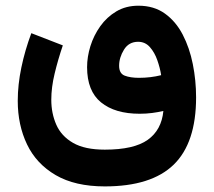

<svg xmlns="http://www.w3.org/2000/svg" viewBox="-20 -441 752 676"><path d="M349.1 215.3Q244.1 215.3 176 175.5Q107.9 135.7 75.2 67.4Q42.5 -1 42.5 -85.9Q42.5 -142.6 55.2 -203.4Q67.9 -264.2 90.3 -324.2L201.2 -281.2Q184.1 -231 172.4 -182.1Q160.6 -133.3 160.6 -89.8Q160.6 -42 178.2 -2Q195.8 38.1 237.1 62Q278.3 85.9 349.1 85.9Q451.7 85.9 500.2 51.3Q548.8 16.6 555.2 -50.3Q536.1 -45.9 515.4 -43.2Q494.6 -40.5 471.7 -40.5Q384.8 -40.5 335.7 -80.6Q286.6 -120.6 286.6 -204.6Q286.6 -240.7 298.3 -278.6Q310.1 -316.4 333 -348.6Q356 -380.9 389.6 -400.9Q423.3 -420.9 467.3 -420.9Q522 -420.9 560.5 -393.3Q599.1 -365.7 623.3 -319.1Q647.5 -272.5 658.9 -215.1Q670.4 -157.7 670.4 -98.1Q670.4 62 591.6 138.7Q512.7 215.3 349.1 215.3ZM469.2 -167Q510.3 -167 547.4 -176.3Q543.5 -201.7 533.9 -229Q524.4 -256.3 507.8 -275.1Q491.2 -293.9 466.3 -293.9Q433.6 -293.9 416.5 -266.1Q399.4 -238.3 399.4 -209.5Q399.4 -182.1 419.2 -174.6Q439 -167 469.2 -167Z"/></svg>

Font: Vazirmatn RD UI
Style: Bold
Weight: 700
Designer: Saber Rastikerdar
Foundry: Saber Rastikerdar
Version: Version 33.003